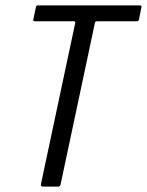

<svg xmlns="http://www.w3.org/2000/svg" viewBox="-20 -693 545 713"><path d="M139 0Q135 0 133 -2.5Q131 -5 132 -9L259 -606Q260 -611 259 -612.5Q258 -614 253 -614H111Q105 -614 104 -615.5Q103 -617 104 -622L113 -665Q114 -670 115.5 -671.5Q117 -673 123 -673H497Q503 -673 504.5 -671.5Q506 -670 505 -665L496 -621Q495 -617 493 -615.5Q491 -614 485 -614H341Q336 -614 334.5 -612.5Q333 -611 332 -606L205 -8Q203 0 196 0Z"/></svg>

Font: Glory
Style: Italic
Weight: 400
Italic angle: -12°
Designer: Robert Leuschke
Foundry: Robert Leuschke
Version: Version 1.011